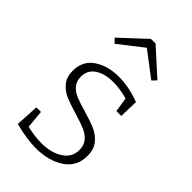

<svg xmlns="http://www.w3.org/2000/svg" viewBox="-236 -860 950 950"><g transform="rotate(45 238.5 -385.0)"><path d="M255 -292Q309 -276 341 -262Q373 -248 396 -220Q419 -192 419 -146Q419 -72 360 -32Q301 8 209 8Q148 8 63 -14L70 -137H102L111 -42Q169 -29 212 -29Q280 -29 325 -58Q370 -87 370 -139Q370 -173 351 -194Q332 -215 304.5 -226.5Q277 -238 230 -252Q176 -268 144.5 -281.5Q113 -295 91 -322Q69 -349 69 -393Q69 -461 121.5 -497Q174 -533 252 -533Q323 -533 400 -504L397 -404H363L351 -480Q296 -495 252 -495Q192 -495 155 -470.5Q118 -446 118 -400Q118 -368 136 -347.5Q154 -327 181.5 -316Q209 -305 255 -292ZM263 -778 399 -655 378 -633 248 -732 121 -633 100 -655 231 -777Z"/></g></svg>

Font: Bitter Pro Light
Style: Regular
Weight: 300
Designer: Sol Matas, and Bitter project Authors
Foundry: Sol Matas
Version: Version 1.010